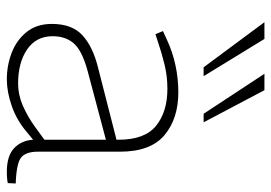

<svg xmlns="http://www.w3.org/2000/svg" viewBox="-136 -652 794 562"><g transform="rotate(90 261.0 -371.0)"><path d="M212 6Q172 6 135 -8Q98 -22 74 -51.5Q50 -81 50 -126Q50 -185 83.5 -215.5Q117 -246 178 -261L389 -315V-321Q389 -398 348 -431Q307 -464 240 -464Q203 -464 168.5 -455.5Q134 -447 108 -438L80 -429L71 -451L95 -462Q131 -479 170.5 -487.5Q210 -496 250 -496Q327 -496 375.5 -455.5Q424 -415 424 -325V-85Q424 -49 441.5 -35.5Q459 -22 517 -20L516 3Q514 4 504.5 5Q495 6 483 6Q436 6 413.5 -15.5Q391 -37 389 -71L366 -52Q332 -23 290.5 -8.5Q249 6 212 6ZM225 -27Q257 -27 288.5 -40.5Q320 -54 352 -77L389 -104V-284L186 -230Q128 -214 107 -190Q86 -166 86 -128Q86 -80 124.5 -53.5Q163 -27 225 -27ZM177 -570 45 -748H94L203 -570ZM313 -570 196 -748H244L338 -570Z"/></g></svg>

Font: REM Thin
Style: Regular
Weight: 250
Designer: Octavio Pardo
Foundry: Ashler Design
Version: Version 1.005;gftools[0.9.28]